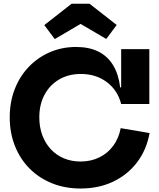

<svg xmlns="http://www.w3.org/2000/svg" viewBox="-20 -1031 879 1063"><path d="M426 12.7Q339.9 12.7 268 -16.2Q196.1 -45.2 143.7 -97.9Q91.4 -150.7 62.7 -222.9Q33.9 -295.1 33.9 -381.5Q33.9 -467.5 62.1 -538.8Q90.2 -610.1 140.4 -662Q190.6 -713.9 257.4 -742.5Q324.2 -771 401.5 -771Q473.7 -771 525 -745.3Q576.2 -719.6 606.4 -669.7Q636.5 -619.8 645.4 -547H682.3L650.8 -455.3Q631.4 -531.3 571.5 -576.4Q511.6 -621.5 427.4 -621.5Q359.3 -621.5 307.6 -591.2Q255.8 -560.9 226.7 -506.8Q197.6 -452.6 197.6 -381.5Q197.6 -327.5 214.2 -282.6Q230.8 -237.6 261.2 -204.9Q291.6 -172.2 333.6 -154.5Q375.5 -136.8 426 -136.8Q483.8 -136.8 530.2 -159.7Q576.6 -182.6 607.1 -224.1Q637.6 -265.6 648.2 -321.5L808.2 -294.3Q791.5 -201.8 739.2 -132.7Q686.8 -63.7 606.8 -25.5Q526.7 12.7 426 12.7ZM650.8 -455.3V-758.9H806.8V-455.3ZM475.4 -1010.5 626.1 -892.7 568.2 -815.3 426 -898.7 283.2 -814.6 225.2 -892 376.6 -1010.5Z"/></svg>

Font: Hepta Slab ExtraLight
Style: Regular
Weight: 200
Designer: Michael LaGattuta
Foundry: Michael LaGattuta
Version: Version 1.100